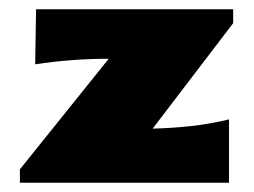

<svg xmlns="http://www.w3.org/2000/svg" viewBox="-20 -395 548 415"><path d="M58 -375H484V-345L310 -117Q352 -118 393 -122.5Q434 -127 475 -137V0H23V-29L215 -268Q135 -268 56 -256Z"/></svg>

Font: CAT Rhythmus
Style: Regular
Weight: 400
Designer: Peter Wiegel nach alter Vorlage
Foundry: Peter Wiegel
Version: 1.000